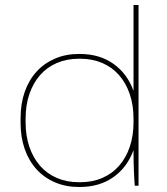

<svg xmlns="http://www.w3.org/2000/svg" viewBox="-20 -740 667 765"><path d="M294 5H298Q376 5 431.5 -34Q487 -73 512 -142V-135Q512 -97 513.5 -60Q515 -23 517 0H532V-720H512V-378Q487 -447 431.5 -486Q376 -525 298 -525H294Q242 -525 199 -506.5Q156 -488 125.5 -454.5Q95 -421 78.5 -374Q62 -327 62 -269V-251Q62 -193 78.5 -146Q95 -99 125.5 -65.5Q156 -32 199 -13.5Q242 5 294 5ZM294 -14Q246 -14 206.5 -31Q167 -48 139.5 -79.5Q112 -111 97 -155Q82 -199 82 -253V-267Q82 -321 97 -365Q112 -409 139.5 -440.5Q167 -472 206.5 -489Q246 -506 294 -506H300Q348 -506 387.5 -489Q427 -472 454.5 -440.5Q482 -409 497 -365Q512 -321 512 -267V-253Q512 -199 497 -155Q482 -111 454.5 -79.5Q427 -48 387.5 -31Q348 -14 300 -14Z"/></svg>

Font: Fixel Variable
Style: Regular
Weight: 100
Width: 3
Designer: AlfaBravo + MacPaw
Foundry: Kyrylo Tkachov, Marchela Mozhyna, Serhii Makarenko, Maria Weinstein, Zakhar Kryvoshyya
Version: Version 1.211